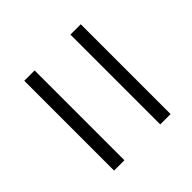

<svg xmlns="http://www.w3.org/2000/svg" viewBox="-41 -653 591 591"><g transform="rotate(45 255.0 -357.0)"><path d="M65 -435V-480H456V-435ZM65 -234V-279H456V-234Z"/></g></svg>

Font: Noto Serif SemiCondensed Light
Style: Italic
Weight: 300
Width: 4
Italic angle: -12°
Designer: Monotype Design Team
Foundry: Monotype Imaging Inc.
Version: Version 2.013; ttfautohint (v1.8.4.7-5d5b)